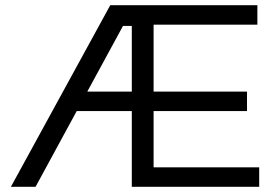

<svg xmlns="http://www.w3.org/2000/svg" viewBox="-20 -720 1066 740"><path d="M22 0 405 -700H548V-620H454L117 0ZM240 -292V-367H552V-292ZM488 0V-700H972V-625H572V-367H932V-292H572V-75H979V0Z"/></svg>

Font: REM Medium Light
Style: Regular
Weight: 300
Version: Version 1.005;gftools[0.9.28]